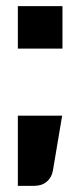

<svg xmlns="http://www.w3.org/2000/svg" viewBox="-20 -514 257 624"><path d="M38 0ZM182 -138 152 40Q148 63 132 76.5Q116 90 91 90H38V-138ZM183 -356H38V-494H183Z"/></svg>

Font: Blinker
Style: Bold
Weight: 700
Designer: Juergen Huber
Foundry: supertype
Version: Version 1.015;PS 1.15;hotconv 1.0.88;makeotf.lib2.5.647800; 